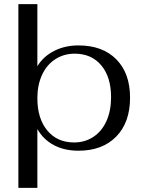

<svg xmlns="http://www.w3.org/2000/svg" viewBox="-20 -720 699 930"><path d="M69 -700H161V-399Q189 -446 241.5 -473Q294 -500 360 -500Q477 -500 543.5 -432.5Q610 -365 610 -247Q610 -127 543 -58.5Q476 10 360 10Q292 10 241 -17Q190 -44 161 -95V190H69ZM518 -249Q518 -347 470.5 -403.5Q423 -460 342 -460Q289 -460 247.5 -433Q206 -406 183.5 -357Q161 -308 161 -244Q161 -146 209 -88Q257 -30 339 -30Q392 -30 433 -57.5Q474 -85 496 -134.5Q518 -184 518 -249Z"/></svg>

Font: Fahkwang
Style: Regular
Weight: 400
Version: Version 1.000; ttfautohint (v1.6)